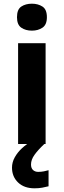

<svg xmlns="http://www.w3.org/2000/svg" viewBox="-20 -780 345 1040"><path d="M227 -546V0H78V-546ZM153 -760Q186 -760 210 -744.5Q234 -729 234 -686.8Q234 -646 210 -630Q186 -614 153 -614Q118.7 -614 95.4 -630Q72 -646 72 -686.8Q72 -729 95.4 -744.5Q118.7 -760 153 -760ZM148 111Q148 131 159 141Q170 151 187 151Q203 151 218 148Q233 145 243 142V229Q227 233 209 236.5Q191 240 167 240Q111 240 78 208.5Q45 177 45 128Q45 99 60 72Q75 45 99.5 22.5Q124 0 155 -17L220 0Q186 32 167 58.5Q148 85 148 111Z"/></svg>

Font: Noto Sans Bamum
Style: Regular
Weight: 400
Designer: Monotype Design Team
Foundry: Monotype Imaging Inc.
Version: Version 2.001